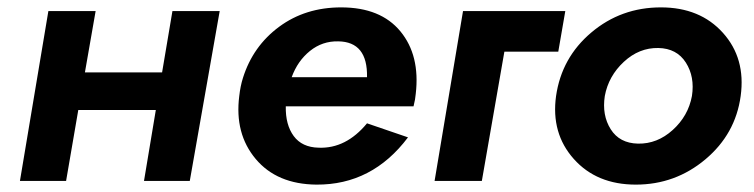

<svg xmlns="http://www.w3.org/2000/svg" viewBox="-20 -490 2042 520"><path d="M111 -460H239L210 -294H419L447 -460H575L494 0H370L402 -192H192L159 0H34Z M1085 -118Q988 11 837 10Q730 9 672.5 -59.5Q615 -128 628 -230Q631 -257 638 -279Q665 -365 736 -417.5Q807 -470 904 -470Q1011 -470 1064.5 -405Q1118 -340 1106 -236Q1105 -222 1100 -202H754Q753 -152 775.5 -121.5Q798 -91 843 -90Q917 -87 974 -156ZM896 -378Q853 -379 819.5 -352Q786 -325 770 -281H974Q976 -377 896 -378Z M1234 -460H1511L1492 -350H1346L1285 0H1157Z M1486 -230Q1501 -334 1581.5 -402Q1662 -470 1770 -470Q1876 -470 1938 -401Q2000 -332 1986 -230Q1972 -127 1890.5 -58.5Q1809 10 1702 10Q1596 10 1534 -59.5Q1472 -129 1486 -230ZM1618 -230Q1610 -178 1634 -140Q1658 -102 1708 -101Q1760 -100 1802 -138Q1844 -176 1854 -230Q1862 -282 1837.5 -320.5Q1813 -359 1763 -360Q1711 -361 1669.5 -322.5Q1628 -284 1618 -230Z"/></svg>

Font: Jost* 600 Semi
Style: Italic
Weight: 600
Italic angle: -10°
Version: Version 3.500